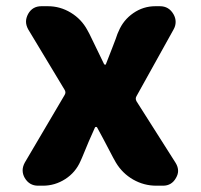

<svg xmlns="http://www.w3.org/2000/svg" viewBox="-20 -589 638 609"><path d="M100.6 0Q73.2 0 58.6 -24.4Q51.8 -36.1 51.8 -48.8Q51.8 -60.5 58.6 -73.2L184.6 -287.1Q190.4 -295.9 184.6 -304.7L69.3 -496.1Q62.5 -508.8 62.5 -520.5Q62.5 -532.2 69.3 -544.9Q83 -569.3 111.3 -569.3H131.8Q170.9 -569.3 204.6 -548.8Q238.3 -528.3 256.8 -494.1L263.7 -481.4Q286.1 -434.6 309.6 -386.7Q310.5 -383.8 313.5 -383.8Q316.4 -383.8 316.4 -386.7Q323.2 -404.3 336.4 -438Q349.6 -471.7 352.5 -481.4L356.4 -490.2Q371.1 -525.4 402.8 -547.4Q434.6 -569.3 472.7 -569.3H487.3Q515.6 -569.3 530.3 -543.9Q537.1 -532.2 537.1 -519.5Q537.1 -506.8 530.3 -495.1L413.1 -284.2Q408.2 -276.4 413.1 -267.6L537.1 -72.3Q544.9 -59.6 544.9 -46.9Q544.9 -36.1 538.1 -24.4Q524.4 0 497.1 0H475.6Q436.5 0 402.3 -19.5Q368.2 -39.1 347.7 -73.2L338.9 -88.9Q300.8 -162.1 288.1 -184.6Q287.1 -186.5 284.7 -186.5Q282.2 -186.5 281.2 -184.6Q262.7 -144.5 240.2 -88.9L235.4 -78.1Q219.7 -42 187 -21Q154.3 0 116.2 0Z"/></svg>

Font: Gen Jyuu GothicX Heavy
Style: Bold
Weight: 900
Designer: [Source Han Sans]
Ryoko NISHIZUKA  (kana & ideographs); Paul D. Hunt (Latin, Greek & Cyrillic); Wenlong ZHANG  (bopomofo
Version: Version 1.002.20150607